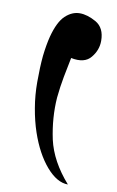

<svg xmlns="http://www.w3.org/2000/svg" viewBox="-87 -818 524 860"><g transform="rotate(10 175.0 -387.5)"><path d="M70.3 -433.6Q70.3 -501 75.2 -552.7Q81.1 -604.5 90.8 -642.6Q109.4 -712.9 139.6 -741.2Q169.9 -769.5 205.1 -769.5Q239.3 -769.5 279.3 -747.1Q320.3 -723.6 320.3 -664.1Q320.3 -622.1 292 -587.9Q263.7 -552.7 201.2 -565.4Q192.4 -523.4 183.6 -476.6Q174.8 -429.7 169.9 -379.9Q163.1 -288.1 183.6 -191.4Q205.1 -95.7 285.2 -4.9Q235.4 -4.9 186.5 -61.5Q137.7 -118.2 106.4 -210Q89.8 -258.8 80.1 -316.4Q70.3 -373 70.3 -433.6Z"/></g></svg>

Font: MahoPreGreeks
Style: Regular
Weight: 400
Designer: ABC, Toei Animation
Foundry: Ishotihadus
Version: Version 1.00